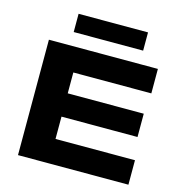

<svg xmlns="http://www.w3.org/2000/svg" viewBox="-117 -920 974 1027"><g transform="rotate(15 370.0 -407.0)"><path d="M74.5 0V-639H246V0ZM76.5 0V-135.5H686V0ZM164 -259V-388H667V-259ZM76.5 -503.5V-639H678V-503.5ZM192 -713V-814H576.5V-713Z"/></g></svg>

Font: Anek Latin Expanded
Style: Bold
Weight: 700
Width: 7
Designer: Yesha Goshar
Foundry: Ek Type
Version: Version 1.003